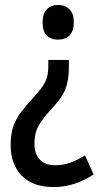

<svg xmlns="http://www.w3.org/2000/svg" viewBox="-20 -562 407 775"><path d="M258 -289Q258 -237 243.5 -201Q229 -165 192 -127Q153 -85 136 -55Q119 -25 119 17Q119 60 141 82.5Q163 105 203 105Q236 105 264.5 94.5Q293 84 323 65L358 142Q322 166 281.5 179.5Q241 193 196 193Q113 193 68 147.5Q23 102 23 23Q23 -20 33.5 -51Q44 -82 65 -109.5Q86 -137 117 -171Q141 -197 153.5 -216Q166 -235 170.5 -253.5Q175 -272 175 -298V-320H258ZM278 -472Q278 -437 261 -419.5Q244 -402 214 -402Q186 -402 169 -418.5Q152 -435 152 -472Q152 -508 169.5 -525Q187 -542 214 -542Q243 -542 260.5 -524.5Q278 -507 278 -472Z"/></svg>

Font: Noto Sans Gurmukhi Condensed Medium
Style: Regular
Weight: 500
Width: 3
Designer: Jelle Bosma - Monotype Design Team
Foundry: Monotype Imaging Inc.
Version: Version 2.004; ttfautohint (v1.8.4.7-5d5b)